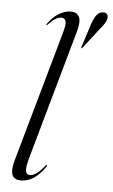

<svg xmlns="http://www.w3.org/2000/svg" viewBox="-53 -767 478 812"><g transform="rotate(5 186.0 -361.5)"><path d="M248 -639 95.5 -96.5Q82 -49.5 85.2 -33.8Q88.5 -18 103 -18Q114 -18 128.8 -27.2Q143.5 -36.5 165.5 -63.5Q169 -68 171 -67Q173 -65.5 170 -60Q124 8 67 8Q39 8 30.2 -11.5Q21.5 -31 33.5 -74.5L189.5 -628Q201 -667.5 196.2 -680.2Q191.5 -693 179 -693Q168.5 -693 155 -686Q141.5 -679 123 -659Q120 -655 117.5 -656.5Q116 -657.5 118.5 -661.5Q140 -692 165.8 -707Q191.5 -722 215 -722Q242 -722 251.2 -702.5Q260.5 -683 248 -639ZM304.5 -674.5Q313 -701 323.8 -715.2Q334.5 -729.5 349.5 -730.5Q362 -732 368 -724.8Q374 -717.5 372 -706.5Q370 -695.5 362.8 -684.2Q355.5 -673 346 -662L277.5 -574Q275 -570.5 272.5 -571Q271 -572 273 -576.5Z"/></g></svg>

Font: Fraunces 144pt Light
Style: Italic
Weight: 300
Italic angle: -16°
Version: Version 1.000;[0bf87f6ff]